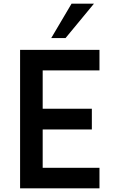

<svg xmlns="http://www.w3.org/2000/svg" viewBox="-20 -1020 622 1040"><path d="M488.8 -1000 335 -813.8H257.5L367.5 -1000ZM518.8 -638.8H211.2V-431.2H477.5V-318.8H211.2V-111.2H518.8V0H88.8V-750H518.8Z"/></svg>

Font: Now Alt Medium
Style: Regular
Weight: 500
Designer: Alfredo Marco Pradil
Foundry: Alfredo Marco Pradil
Version: Version 1.002;PS 001.002;hotconv 1.0.88;makeotf.lib2.5.64775